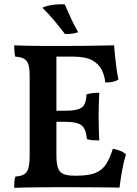

<svg xmlns="http://www.w3.org/2000/svg" viewBox="-20 -896 655 919"><path d="M48 -679Q66 -678 92.5 -677.5Q119 -677 148.5 -676.5Q178 -676 205 -676Q232 -676 250 -676V-155Q250 -115 257 -93.5Q264 -72 283 -63.5Q302 -55 337 -55L323 0Q295 0 256 0Q217 0 176 0.5Q135 1 100.5 1.5Q66 2 48 3Q48 -14 49 -27.5Q50 -41 54 -51Q81 -53 95.5 -61.5Q110 -70 116 -91.5Q122 -113 122 -154V-530Q122 -568 116 -587Q110 -606 95.5 -614.5Q81 -623 53 -625Q50 -635 49 -650.5Q48 -666 48 -679ZM520 -184Q541 -180 557 -173.5Q573 -167 583 -157Q572 -123 564.5 -80.5Q557 -38 552 2Q530 1 493 1Q456 1 412 0.5Q368 0 323 0L337 -55H346Q406 -55 438.5 -69Q471 -83 489 -112Q507 -141 520 -184ZM455 -452Q454 -428 453 -399.5Q452 -371 452 -341Q452 -310 453 -279Q454 -248 455 -224Q437 -224 423 -225Q409 -226 396 -230Q392 -279 370.5 -296Q349 -313 293 -313H226V-366H293Q351 -366 372 -382Q393 -398 394 -444Q408 -449 423.5 -450.5Q439 -452 455 -452ZM526 -679Q528 -656 531 -625.5Q534 -595 538 -566Q542 -537 547 -515Q536 -508 520.5 -504.5Q505 -501 484 -501Q481 -533 467 -561.5Q453 -590 421 -607.5Q389 -625 329 -625H221L247 -676Q324 -676 379 -676.5Q434 -677 470 -678Q506 -679 526 -679ZM291 -733Q264 -769 238 -799.5Q212 -830 183 -859Q204 -869 233.5 -873Q263 -877 290 -875Q303 -845 319 -810Q335 -775 354 -742Q341 -737 325.5 -735Q310 -733 291 -733Z"/></svg>

Font: Vollkorn SemiBold
Style: Regular
Weight: 600
Designer: Friedrich Althausen
Foundry: Friedrich Althausen
Version: Version 5.000